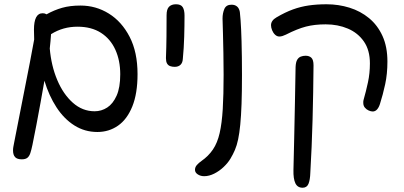

<svg xmlns="http://www.w3.org/2000/svg" viewBox="-20 -612 1893 899"><path d="M624 -265Q624 -174 599.5 -113.5Q575 -53 532.5 -23.5Q490 6 436 6Q377 6 328.5 -24.5Q280 -55 244.5 -109.5Q209 -164 188 -234Q180 -186 170 -132.5Q160 -79 150.5 -27.5Q141 24 132 66Q127 90 122 105Q117 120 108 127Q99 134 82 134Q60 134 50.5 123.5Q41 113 41 92Q41 84 42.5 75.5Q44 67 46 57L120 -320L140 -427Q140 -439 139.5 -450.5Q139 -462 139 -473Q139 -511 149 -530.5Q159 -550 180 -550Q190 -550 198 -545Q234 -565 271 -575.5Q308 -586 357 -586Q429 -586 489.5 -548.5Q550 -511 587 -439.5Q624 -368 624 -265ZM543 -264Q543 -329 520 -379.5Q497 -430 452.5 -458.5Q408 -487 343 -487Q309 -487 278.5 -478.5Q248 -470 219 -452Q218 -436 216.5 -419.5Q215 -403 213 -385Q220 -304 248 -237.5Q276 -171 321 -131Q366 -91 423 -91Q455 -91 482 -108.5Q509 -126 526 -164Q543 -202 543 -264Z M760 -541Q760 -569 771.5 -580.5Q783 -592 804 -592Q827 -592 835.5 -578.5Q844 -565 844 -539Q844 -493 842.5 -440Q841 -387 836 -336Q835 -318 825 -308.5Q815 -299 798 -299Q786 -299 776.5 -302.5Q767 -306 762 -315Q757 -324 757 -340Q759 -391 759.5 -441.5Q760 -492 760 -541Z M1109 -474Q1110 -453 1111 -419Q1112 -385 1112.5 -344Q1113 -303 1113 -261Q1113 -182 1111 -125.5Q1109 -69 1105 -28.5Q1101 12 1095 40.5Q1089 69 1080 90Q1071 111 1059 131Q1047 151 1027 170Q1007 189 983 201Q959 213 936 213Q919 213 906 204.5Q893 196 893 183Q893 171 901.5 161Q910 151 923 142Q956 119 977 88Q998 57 1008.5 11Q1019 -35 1023 -101.5Q1027 -168 1027 -262Q1027 -315 1026 -364Q1025 -413 1024 -454.5Q1023 -496 1022 -525Q1022 -550 1030.5 -570Q1039 -590 1064 -590Q1080 -590 1090 -581.5Q1100 -573 1103 -556Q1105 -540 1106.5 -517Q1108 -494 1109 -474Z M1794 -324Q1794 -266 1783.5 -217.5Q1773 -169 1759 -125Q1754 -109 1745.5 -99.5Q1737 -90 1725 -90Q1717 -90 1706.5 -94.5Q1696 -99 1688.5 -108Q1681 -117 1681 -130Q1681 -133 1681 -136.5Q1681 -140 1682 -143Q1694 -185 1703 -227Q1712 -269 1712 -315Q1712 -377 1684 -417.5Q1656 -458 1609 -478Q1562 -498 1505 -498Q1453 -498 1412.5 -487.5Q1372 -477 1319 -450Q1311 -446 1303 -443.5Q1295 -441 1288 -441Q1277 -441 1268 -449.5Q1259 -458 1254 -470.5Q1249 -483 1249 -494Q1249 -516 1275 -531Q1316 -555 1352 -568Q1388 -581 1426 -586.5Q1464 -592 1509 -592Q1565 -592 1616.5 -576Q1668 -560 1708 -527Q1748 -494 1771 -443.5Q1794 -393 1794 -324ZM1448 -306Q1447 -179 1443.5 -50.5Q1440 78 1433 197Q1432 230 1424.5 248.5Q1417 267 1397 267Q1373 267 1363 246Q1353 225 1354 184Q1356 117 1357.5 35Q1359 -47 1361 -133Q1363 -219 1364 -298Q1365 -321 1371.5 -332Q1378 -343 1388.5 -347Q1399 -351 1411 -351Q1428 -351 1438 -341.5Q1448 -332 1448 -306Z"/></svg>

Font: Playpen Sans Hebrew
Style: Regular
Weight: 400
Designer: Tom Grace, Laura Meseguer, Veronika Burian, José Scaglione
Foundry: TypeTogether
Version: Version 2.000